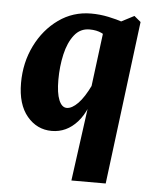

<svg xmlns="http://www.w3.org/2000/svg" viewBox="-48 -476 562 697"><g transform="rotate(5 233.5 -127.5)"><path d="M238 180 278 -114V-144L308 -380L414 -435L438 -415L363 180ZM151 7Q97 7 61 -36Q25 -79 25 -157Q25 -231 55.5 -293Q86 -355 138.5 -392.5Q191 -430 257 -430Q289 -430 320 -423.5Q351 -417 374 -409L338 -340Q319 -354 300.5 -363Q282 -372 256 -372Q222 -372 200.5 -344.5Q179 -317 169 -273Q159 -229 159 -180Q159 -132 169.5 -106.5Q180 -81 198 -81Q217 -81 239 -103.5Q261 -126 283 -172L298 -165Q283 -80 244 -36.5Q205 7 151 7Z"/></g></svg>

Font: Yrsa
Style: Italic
Weight: 400
Italic angle: -7.10001°
Designer: Anna Giedrys (Yrsa+Rasa design), David Brezina (Yrsa art-direction, Rasa art-direction, design)
Foundry: Rosetta Type Foundry
Version: Version 2.004